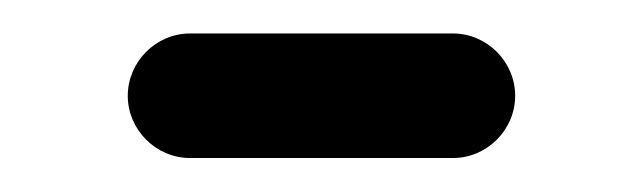

<svg xmlns="http://www.w3.org/2000/svg" viewBox="-20 -321 378 113"><path d="M246.6 -301.3H91.8C71.8 -301.3 55.2 -284.7 55.2 -264.6C55.2 -244.6 71.8 -228 91.8 -228H246.6C266.6 -228 283.2 -244.6 283.2 -264.6C283.2 -284.7 266.6 -301.3 246.6 -301.3Z"/></svg>

Font: Velvelyne
Style: Regular
Weight: 400
Designer: Manon Van der Borght et Mariel Nils
Foundry: Velvetyne
Version: Version 1.070;Glyphs 3.3.1 (3343)